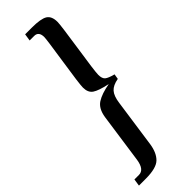

<svg xmlns="http://www.w3.org/2000/svg" viewBox="-283 -685 841 841"><g transform="rotate(-45 137.5 -264.5)"><path d="M26 113Q59 113 67 60L100 -171Q107 -217 135 -235Q163 -253 214 -262Q162 -273 142.5 -286.5Q123 -300 123 -331Q123 -353 142 -476Q160 -594 160 -607Q160 -642 132 -642H104L109 -675H151Q206 -675 227 -662Q248 -649 248 -613Q248 -594 230 -475Q210 -344 210 -323Q210 -300 220.5 -291Q231 -282 262 -274L258 -250Q224 -244 208.5 -226.5Q193 -209 188 -171L156 53Q149 99 125 122.5Q101 146 35 146H-7L-2 113Z"/></g></svg>

Font: Unna Medium
Style: Italic
Weight: 500
Italic angle: -8.05°
Designer: Jorge de Buen Unna
Foundry: Omnibus-Type
Version: Version 2.008